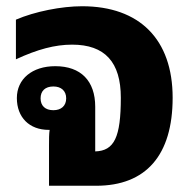

<svg xmlns="http://www.w3.org/2000/svg" viewBox="-20 -595 620 615"><path d="M137 0H288C448 0 533 -98 533 -282C533 -469 427 -575 243 -575C177 -575 91 -558 31 -532V-405C100 -437 156 -452 211 -452C316 -452 367 -396 367 -282C367 -155 346 -112 285 -110V-253C285 -336 239 -383 157 -383C83 -383 34 -342 34 -281C34 -219 74 -179 136 -179H139C137 -166 137 -150 137 -129ZM151 -242C125 -242 110 -256 110 -280C110 -304 125 -318 151 -318C176 -318 192 -304 192 -280C192 -256 176 -242 151 -242Z"/></svg>

Font: Noto Sans Thai Looped ExtraBold
Style: Regular
Weight: 800
Designer: Cadson Demak Team
Foundry: Cadson Demak Co., Ltd.
Version: Version 1.001